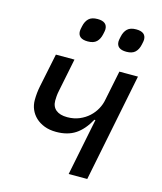

<svg xmlns="http://www.w3.org/2000/svg" viewBox="-110 -807 747 888"><g transform="rotate(15 264.0 -363.5)"><path d="M358 -273H353Q325 -222 288 -197.5Q251 -173 196 -173Q164 -173 139.5 -182.5Q115 -192 98 -208Q81 -224 72 -245Q63 -266 63 -290Q63 -324 70 -358L103 -518H192L160 -360Q157 -346 156 -334Q155 -322 155 -312Q155 -283 174 -267.5Q193 -252 228 -252Q260 -252 286 -263Q312 -274 331 -291.5Q350 -309 362 -331Q374 -353 378 -376L407 -518H496L392 0H303ZM229 -615Q182 -615 182 -652Q182 -659 186 -676Q191 -700 205 -713.5Q219 -727 247 -727Q294 -727 294 -690Q294 -683 290 -666Q285 -642 271 -628.5Q257 -615 229 -615ZM414 -615Q367 -615 367 -652Q367 -659 371 -676Q376 -700 390 -713.5Q404 -727 432 -727Q479 -727 479 -690Q479 -683 475 -666Q470 -642 456 -628.5Q442 -615 414 -615Z"/></g></svg>

Font: IBM Plex Sans Text
Style: Italic
Weight: 450
Italic angle: -11°
Designer: Mike Abbink, Paul van der Laan, Pieter van Rosmalen
Foundry: Bold Monday
Version: Version 3.005